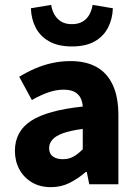

<svg xmlns="http://www.w3.org/2000/svg" viewBox="-20 -760 567 792"><path d="M189.8 12Q144.5 12 111.2 -8Q78 -27.9 59.7 -61.8Q41.5 -95.7 41.5 -137.6Q41.5 -217.8 107.9 -261.4Q174.4 -305 321.4 -320.5Q319.9 -341.6 311.7 -357.2Q303.4 -372.9 286.5 -381.5Q269.5 -390.1 242.6 -390.1Q211.7 -390.1 179.7 -379Q147.7 -368 111.4 -347.4L59.3 -443.4Q90.8 -462.6 125 -477.4Q159.2 -492.2 195.8 -500.1Q232.4 -508 271.4 -508Q334.6 -508 378.5 -483.5Q422.3 -459 445.3 -409.3Q468.4 -359.6 468.4 -283.3V0H348.2L337.9 -50.6H333.9Q302.2 -23.2 267.1 -5.6Q232.1 12 189.8 12ZM239.2 -103.3Q264.2 -103.3 283.2 -114.1Q302.3 -124.9 321.4 -144.3V-228.2Q269 -221.3 238.7 -210Q208.4 -198.6 195.5 -183.2Q182.6 -167.8 182.6 -149Q182.6 -125.8 198.2 -114.5Q213.7 -103.3 239.2 -103.3ZM276.5 -568.4Q219.9 -568.4 182.7 -589.4Q145.5 -610.4 127.2 -646.1Q108.9 -681.7 107.4 -725.9L191.1 -739.8Q194.3 -718.2 204.6 -700Q214.8 -681.8 232.5 -671Q250.2 -660.3 276.5 -660.3Q302.9 -660.3 320.9 -671Q338.9 -681.8 348.8 -700Q358.7 -718.2 361.9 -739.8L445.6 -725.9Q444 -681.7 425.7 -646.1Q407.4 -610.4 370.8 -589.4Q334.1 -568.4 276.5 -568.4Z"/></svg>

Font: SourceSans3VF
Style: Regular
Weight: 200
Designer: Paul D. Hunt
Foundry: Adobe
Version: Version 3.052;hotconv 1.1.0;makeotfexe 2.6.0